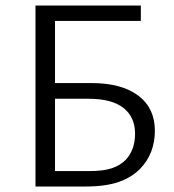

<svg xmlns="http://www.w3.org/2000/svg" viewBox="-20 -678 631 698"><path d="M109 -658H492V-602H180V-376H313Q422 -376 482.5 -330.5Q543 -285 543 -203Q543 -120 490 -65Q459 -33 411.5 -16.5Q364 0 292 0H109ZM303 -56Q356 -56 387 -66.5Q418 -77 438 -98Q471 -134 471 -192Q471 -252 429 -285.5Q387 -319 301 -319H180V-56Z"/></svg>

Font: QiushuiShotai Bright
Style: Regular
Weight: 400
Designer: Christian Thalmann (Catharsis Fonts)
Version: Version 1.250;